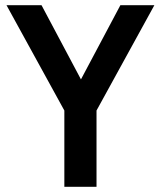

<svg xmlns="http://www.w3.org/2000/svg" viewBox="-20 -720 620 740"><path d="M228 0H352V-294L575 -700H444L292 -414L140 -700H5L228 -294Z"/></svg>

Font: CommitMono-dimboump
Style: Bold
Weight: 700
Monospace: yes
Designer: Eigil Nikolajsen
Foundry: Eigil Nikolajsen
Version: Version 1.143